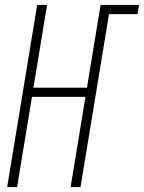

<svg xmlns="http://www.w3.org/2000/svg" viewBox="-20 -755 581 775"><path d="M9 0 130 -735H170L115 -401H331L386 -735H541L535 -698H420L305 0H265L325 -364H109L49 0Z"/></svg>

Font: Iosevka SS18 Extralight
Style: Italic
Weight: 200
Italic angle: -9°
Monospace: yes
Designer: Belleve Invis
Foundry: Belleve Invis
Version: Version 25.1.1; ttfautohint (v1.8.4)